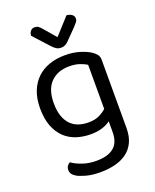

<svg xmlns="http://www.w3.org/2000/svg" viewBox="-160 -771 858 1064"><g transform="rotate(-20 268.5 -239.0)"><path d="M384 -48Q367 -34 337.5 -24Q308 -14 267 -14Q223 -14 184 -26.5Q145 -39 115.5 -66.5Q86 -94 68.5 -138Q51 -182 51 -245Q51 -302 68 -345Q85 -388 115.5 -417Q146 -446 188 -460.5Q230 -475 281 -475Q327 -475 365.5 -463.5Q404 -452 430 -435Q445 -425 454.5 -412.5Q464 -400 464 -382V20Q464 70 447.5 104.5Q431 139 401.5 160.5Q372 182 332 192Q292 202 246 202Q195 202 159.5 191.5Q124 181 111 173Q81 156 81 130Q81 116 87.5 106.5Q94 97 104 92Q125 108 163 121.5Q201 135 246 135Q313 135 348.5 106.5Q384 78 384 15ZM384 -121V-381Q367 -392 341.5 -400.5Q316 -409 281 -409Q213 -409 172.5 -368Q132 -327 132 -246Q132 -201 143 -169.5Q154 -138 173.5 -118Q193 -98 219.5 -89Q246 -80 276 -80Q316 -80 341.5 -92.5Q367 -105 384 -121ZM277 -583 365 -680Q385 -678 396.5 -669Q408 -660 408 -646Q408 -635 401 -626Q394 -617 383 -605L320 -541Q310 -531 300 -526Q290 -521 276 -521Q262 -521 250.5 -527.5Q239 -534 227 -547L142 -640Q142 -655 151 -666.5Q160 -678 175 -678Q188 -678 196.5 -672.5Q205 -667 216 -654Z"/></g></svg>

Font: Baloo 2 Latin
Style: Regular
Weight: 400
Designer: Sarang Kulkarni and Ek Type
Foundry: Ek Type
Version: Version 1.001